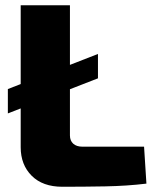

<svg xmlns="http://www.w3.org/2000/svg" viewBox="-20 -710 589 733"><path d="M354 -504V-411L10 -277V-370ZM247 -690V-193Q247 -173 259.5 -161.5Q272 -150 295 -150H530L539 -9Q465 0 382 1.5Q299 3 218 3Q143 3 101 -39Q59 -81 59 -148V-690Z"/></svg>

Font: Exo 2 ExtraBold
Style: Regular
Weight: 800
Designer: Natanael Gama
Foundry: Natanael Gama
Version: Version 2.010